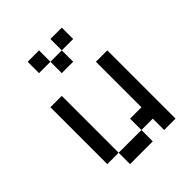

<svg xmlns="http://www.w3.org/2000/svg" viewBox="-224 -951 1085 1085"><g transform="rotate(-45 318.0 -409.0)"><path d="M90.9 -545.5V-90.9H181.8V-545.5ZM181.8 -90.9V0H363.6V-90.9ZM454.5 -545.5V-181.8H363.6V-90.9H454.5V0H545.5V-545.5ZM181.8 -818.2V-727.3H272.7V-818.2ZM272.7 -727.3V-636.4H363.6V-727.3ZM363.6 -818.2V-727.3H454.5V-818.2Z"/></g></svg>

Font: Departure Mono
Style: Regular
Weight: 400
Monospace: yes
Designer: Helena Zhang
Version: Version 1.500;Glyphs 3.3.1 (3343)